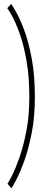

<svg xmlns="http://www.w3.org/2000/svg" viewBox="-20 -772 241 1005"><path d="M40 213.5 19 190Q25 182 43.2 146.2Q61.5 110.5 82.2 51.2Q103 -8 118.2 -87.5Q133.5 -167 133.5 -263Q133.5 -371 118.8 -454.2Q104 -537.5 83.2 -595.5Q62.5 -653.5 44 -687Q25.5 -720.5 18 -729L38 -751.5Q43.5 -745 63.2 -711.2Q83 -677.5 106 -616.5Q129 -555.5 145.8 -467Q162.5 -378.5 162.5 -263Q162.5 -160.5 146 -76.2Q129.5 8 107 70.2Q84.5 132.5 65 169.2Q45.5 206 40 213.5Z"/></svg>

Font: Imbue 50pt
Style: Bold
Weight: 700
Designer: Tyler Finck
Foundry: Etcetera Type Company
Version: Version 1.102; ttfautohint (v1.8.3)